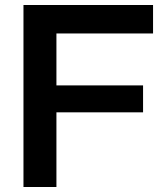

<svg xmlns="http://www.w3.org/2000/svg" viewBox="-20 -749 659 769"><path d="M74 0V-729H593V-615H183L206 -638V0ZM170 -299V-407H553V-299Z"/></svg>

Font: Mona Sans ExtraLight SemiBold
Style: Regular
Weight: 600
Version: Version 2.000